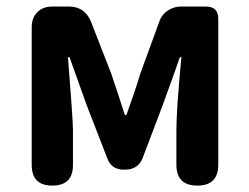

<svg xmlns="http://www.w3.org/2000/svg" viewBox="-20 -580 779 600"><path d="M545.9 -559.6H623Q662.1 -559.6 662.1 -521.5V-65.4Q662.1 0 596.7 0Q531.2 0 531.2 -65.4V-172.9Q531.2 -237.3 546.9 -401.4H542Q533.2 -375 514.2 -322.8Q495.1 -270.5 488.3 -251L426.8 -88.9Q413.1 -49.8 370.1 -49.8H367.2Q328.1 -49.8 315.4 -85L251 -251Q243.2 -273.4 224.1 -326.2Q205.1 -378.9 197.3 -401.4H192.4Q208 -204.1 208 -172.9V-64.5Q208 0 143.6 0Q79.1 0 79.1 -64.5V-495.1Q79.1 -524.4 96.7 -542Q114.3 -559.6 143.6 -559.6H195.3Q245.1 -559.6 264.6 -511.7L328.1 -348.6Q335 -328.1 349.1 -285.6Q363.3 -243.2 370.1 -220.7H375Q377 -225.6 393.6 -273.4Q410.2 -321.3 418 -348.6L477.5 -511.7Q484.4 -533.2 503.4 -546.4Q522.5 -559.6 545.9 -559.6Z"/></svg>

Font: GenSenMaruGothic TW TTF Bold
Style: Regular
Weight: 700
Version: Version 1.301